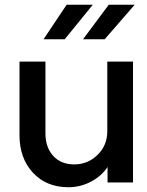

<svg xmlns="http://www.w3.org/2000/svg" viewBox="-20 -767 616 807"><path d="M268 20Q175 20 118.5 -41Q62 -102 62 -198V-508H171V-206Q171 -148 203.5 -112Q236 -76 292 -76Q349 -76 390 -116Q431 -156 431 -216V-508H539V0H432V-65Q406 -26 361.5 -3Q317 20 268 20ZM260 -747H370L252 -602H163ZM437 -747H546L420 -602H329Z"/></svg>

Font: Metropolitano Medium
Style: Regular
Weight: 500
Designer: Fonts by Alex Slobzheninov & Chris M. Simpson / Changes by Cristiano Sobral
Foundry: Fonts by Alex Slobzheninov & Chris M. Simpson / Changes by Cristiano Sobral
Version: Version 1.00;August 30, 2020;FontCreator 13.0.0.2681 64-bit